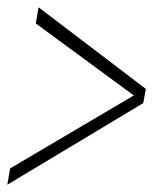

<svg xmlns="http://www.w3.org/2000/svg" viewBox="-40 -507 448 528"><path d="M-20 1 354 -223.5 361 -262.5 66 -487 58.5 -442.5 328 -244.5 -12 -44Z"/></svg>

Font: Anybody SemiExpanded ExtraLight
Style: Italic
Weight: 250
Width: 6
Italic angle: -10°
Version: Version 1.113;gftools[0.9.25]